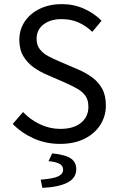

<svg xmlns="http://www.w3.org/2000/svg" viewBox="-20 -688 574 934"><path d="M272 12Q203 12 144 -14.5Q85 -41 42 -85L92 -143Q127 -106 174.5 -83.5Q222 -61 273 -61Q338 -61 374 -90.5Q410 -120 410 -168Q410 -202 395.5 -222Q381 -242 356.5 -256Q332 -270 301 -284L207 -325Q176 -338 145.5 -359Q115 -380 94.5 -413Q74 -446 74 -494Q74 -544 100.5 -583.5Q127 -623 174 -645.5Q221 -668 280 -668Q339 -668 389 -645.5Q439 -623 474 -587L429 -533Q399 -562 362.5 -578.5Q326 -595 280 -595Q225 -595 191.5 -569Q158 -543 158 -499Q158 -468 174.5 -447.5Q191 -427 216 -414Q241 -401 267 -390L360 -350Q398 -334 428.5 -311.5Q459 -289 477 -256.5Q495 -224 495 -175Q495 -123 468 -80.5Q441 -38 391 -13Q341 12 272 12ZM186 226 178 186Q241 181 264 169.5Q287 158 287 138Q287 118 269 108.5Q251 99 216 96L234 58Q299 65 325 83Q351 101 351 135Q351 178 308.5 200Q266 222 186 226Z"/></svg>

Font: .
Style: 
Weight: 400
Designer: Paul D. Hunt, Dalton Maag
Foundry: Dalton Maag Ltd
Version: Version 1.200